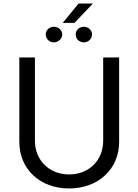

<svg xmlns="http://www.w3.org/2000/svg" viewBox="-20 -1052 780 1083"><path d="M562 -728V-258C562 -148 482 -68 370 -68C258 -68 177 -148 177 -258V-728H89V-252C89 -98 205 11 370 11C533 11 652 -97 652 -252V-728ZM238 -858C238 -833 258 -813 284 -813C309 -813 331 -833 331 -858C331 -882 309 -901 284 -901C258 -901 238 -882 238 -858ZM334 -923H400L504 -1032H423ZM407 -858C407 -833 426 -813 453 -813C478 -813 499 -833 499 -858C499 -882 478 -901 453 -901C426 -901 407 -882 407 -858Z"/></svg>

Font: Wafeq
Style: Regular
Weight: 400
Designer: Rasmus Andersson & Azza Alameddine
Foundry: Google & TypeTogether
Version: Version 3.000;FEAKit 1.0